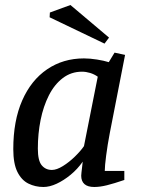

<svg xmlns="http://www.w3.org/2000/svg" viewBox="-20 -737 562 766"><path d="M153 9Q121 9 93.5 -4.5Q66 -18 49.5 -51Q33 -84 33 -142Q33 -255 68.5 -336Q104 -417 168 -460.5Q232 -504 315 -504Q339 -504 367 -499.5Q395 -495 414 -489L437 -527L479 -518L418 -206Q409 -159 403.5 -116.5Q398 -74 398 -55H476V-19Q435 -5 407 2Q379 9 356 9Q330 9 317 -2.5Q304 -14 304 -36Q304 -39 305 -48.5Q306 -58 307.5 -70Q309 -82 310 -92Q289 -62 261.5 -39.5Q234 -17 206 -4Q178 9 153 9ZM187 -59Q206 -59 231 -74.5Q256 -90 279 -112.5Q302 -135 315 -154L370 -431Q356 -441 339.5 -446Q323 -451 307 -451Q264 -451 230.5 -425.5Q197 -400 175 -356.5Q153 -313 142 -258.5Q131 -204 131 -144Q131 -96 146.5 -77.5Q162 -59 187 -59ZM397 -563 178 -668 179 -687 261 -717 415 -587Z"/></svg>

Font: Manuale Medium
Style: Italic
Weight: 500
Italic angle: -11°
Version: Version 1.002